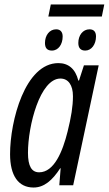

<svg xmlns="http://www.w3.org/2000/svg" viewBox="-20 -828 486 858"><path d="M196 -754H435L446 -808H207ZM212 -602C241 -602 260 -630 260 -665C260 -686 249 -697 231 -697C201 -697 181 -670 181 -636C181 -613 191 -602 212 -602ZM361 -602C389 -602 409 -630 409 -665C409 -686 399 -697 380 -697C350 -697 330 -670 330 -636C330 -613 341 -602 361 -602ZM130 10C177 10 214 -22 249 -76H251L245 0H307L421 -536H355L333 -468H330C317 -520 286 -546 241 -546C92 -546 25 -288 25 -139C25 -43 62 10 130 10ZM155 -58C121 -58 105 -86 105 -145C105 -267 159 -477 250 -477C285 -477 306 -448 306 -398C306 -353 298 -304 282 -240C260 -151 222 -58 155 -58Z"/></svg>

Font: Noto Sans ExtraCondensed
Style: Italic
Weight: 400
Width: 2
Italic angle: -12°
Designer: Monotype Design Team
Foundry: Monotype Imaging Inc.
Version: Version 2.013